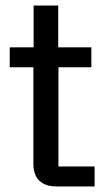

<svg xmlns="http://www.w3.org/2000/svg" viewBox="-20 -670 380 690"><path d="M181.7 0Q143.3 0 121.7 -20.4Q100 -40.8 100 -81.7V-428.3H15V-500H100.8V-650H189.2V-500H308.3V-428.3H190V-71.7H320V0Z"/></svg>

Font: Funnel Sans
Style: Regular
Weight: 400
Designer: NORD ID, Kristian Moeller
Foundry: Dicotype
Version: Version 1.000